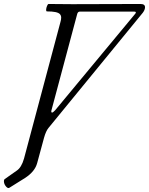

<svg xmlns="http://www.w3.org/2000/svg" viewBox="-62 -682 746 960"><path d="M-15.1 256.8Q-22 261.2 -30.8 251.7Q-39.6 242.2 -41.7 230.7Q-43.9 219.2 -39.1 213.9L22 170.9Q45.4 155.3 58.1 110.8L240.2 -571.8Q244.1 -584.5 243.9 -594.5Q243.7 -604.5 237.5 -611.3Q231.4 -618.2 215.3 -621.6Q199.2 -625 171.9 -625Q168 -626.5 168.7 -634.8Q169.4 -643.1 173.3 -652.6Q177.2 -662.1 181.2 -662.1Q221.2 -661.1 299.8 -661.1Q356.9 -661.1 470.5 -661.6Q584 -662.1 640.1 -662.1Q663.1 -662.1 663.1 -646Q663.1 -632.8 651.9 -618.2L180.2 -42Q167.5 -26.4 158.2 6.8L124 132.8Q112.8 175.8 63 208ZM198.2 -119.1Q203.1 -119.1 213.9 -130.9L613.8 -612.8Q617.2 -616.2 617.2 -620.1Q617.2 -624 608.9 -624H336.9Q326.2 -624 323.2 -608.9L196.8 -136.2Q191.4 -119.1 198.2 -119.1Z"/></svg>

Font: Junicode SmCond
Style: Italic
Weight: 400
Width: 4
Italic angle: -11°
Designer: Peter S. Baker
Version: Version 2.206